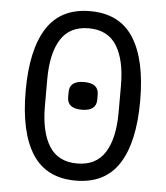

<svg xmlns="http://www.w3.org/2000/svg" viewBox="-52 -756 704 815"><g transform="rotate(5 300.0 -349.0)"><path d="M56 -349Q56 -525 115.5 -617.5Q175 -710 300 -710Q425 -710 484.5 -617.5Q544 -525 544 -349Q544 -173 484.5 -80.5Q425 12 300 12Q175 12 115.5 -80.5Q56 -173 56 -349ZM457 -292V-406Q457 -516 419 -576.5Q381 -637 300 -637Q219 -637 181 -576.5Q143 -516 143 -406V-292Q143 -182 181 -121.5Q219 -61 300 -61Q381 -61 419 -121.5Q457 -182 457 -292ZM238 -338V-360Q238 -408 300 -408Q362 -408 362 -360V-338Q362 -290 300 -290Q238 -290 238 -338Z"/></g></svg>

Font: iA Writer Duo V
Style: Regular
Weight: 400
Designer: Mike Abbink, Paul van der Laan, Pieter van Rosmalen, Oliver Reichenstein
Foundry: Information Architects Inc.
Version: Version 2.000